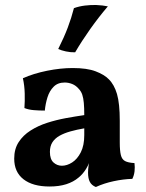

<svg xmlns="http://www.w3.org/2000/svg" viewBox="-20 -740 586 769"><path d="M363.9 9Q347.1 2.4 339.9 -11.4Q332.6 -25.1 332.6 -49Q332.6 -61.1 334.9 -77.8Q337.2 -94.4 342.3 -109.1L345.3 -112.3Q338.1 -85.8 325.3 -64.5Q312.4 -43.1 294.4 -28.6Q274.3 -11.5 245.4 -2.2Q216.5 7 178.5 7Q111.3 7 74.1 -22Q36.9 -51 36.9 -104.7Q36.9 -143.2 54.7 -170.7Q72.4 -198.2 102.4 -217.2Q132.4 -236.3 169 -248.1Q205.6 -259.8 244.1 -266.9Q282.6 -273.9 317.5 -279Q317.5 -308.5 315.7 -327.8Q314 -347.2 309.5 -360.7Q305 -374.2 295.4 -384.2Q284 -397.6 269.3 -403.5Q254.5 -409.5 239.2 -409.5Q211.4 -409.5 194.8 -392.6Q178.1 -375.8 170.1 -350.1Q162.1 -324.4 159.5 -297.1Q136 -297.1 115.1 -298.9Q94.1 -300.6 77.8 -307.3Q79.8 -334.3 79 -365.3Q78.3 -396.3 71.7 -426.7Q114.3 -445.6 168.4 -456.6Q222.5 -467.5 271 -467.5Q328.3 -467.5 362.9 -454.4Q397.5 -441.3 415.6 -422.7Q437.4 -401.4 448.6 -363.5Q459.7 -325.6 459.7 -256V-169Q459.7 -136.8 464 -119.3Q468.2 -101.7 480.7 -95Q493.1 -88.3 518.6 -86.8Q520.7 -70.5 518.9 -54.1Q517.1 -37.7 510 -23.6Q474 -22.6 435.4 -14.3Q396.8 -6.1 363.9 9ZM227.9 -76.2Q248.3 -76.2 269 -89.4Q289.6 -102.6 303.6 -129.9Q317.5 -157.3 317.5 -198.9V-226Q287.8 -220.9 262.4 -213.8Q237 -206.7 218.5 -196.3Q200 -185.8 189.9 -170.2Q179.9 -154.6 179.9 -131.5Q179.9 -102.4 194.2 -89.3Q208.6 -76.2 227.9 -76.2ZM281 -530.5Q262.6 -530 243.7 -534.1Q224.8 -538.2 213.2 -543.8Q236.7 -590.7 251.4 -629.5Q266.1 -668.4 276.1 -707.4Q297 -714.9 320 -717.7Q342.9 -720.4 364.7 -720Q377.9 -719.5 390.4 -718Q402.8 -716.5 412 -714.5Q375.9 -672.3 341.9 -624.4Q307.9 -576.5 281 -530.5Z"/></svg>

Font: Vollkorn
Style: Regular
Weight: 400
Designer: Friedrich Althausen
Foundry: Friedrich Althausen
Version: Version 5.001